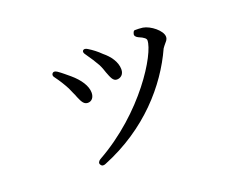

<svg xmlns="http://www.w3.org/2000/svg" viewBox="-90 -684 1180 914"><g transform="rotate(-20 500.0 -227.0)"><path d="M282 41C287 50 296 52 307 47C537 -46 682 -214 755 -375C759 -381 765 -389 772 -397C777 -403 785 -410 785 -424C785 -455 733 -496 696 -502C683 -504 669 -504 656 -504C651 -504 648 -500 645 -490C642 -481 647 -473 659 -467C688 -455 696 -446 696 -438C696 -370 547 -125 292 17C281 24 277 33 282 41ZM221 -422C238 -399 253 -375 266 -350C273 -335 277 -326 281 -316C281 -315 282 -314 283 -313C284 -310 285 -306 289 -297C300 -271 309 -255 328 -255C348 -255 361 -271 361 -295C361 -329 336 -367 296 -401C280 -414 261 -431 242 -444C231 -451 223 -451 218 -445C213 -439 213 -431 221 -422ZM396 -475C414 -450 429 -426 441 -405C450 -387 454 -374 458 -362C469 -334 476 -312 496 -312C514 -312 532 -324 532 -351C532 -389 506 -424 475 -449C455 -469 436 -483 415 -496C405 -502 397 -503 392 -498C387 -493 388 -485 396 -475Z"/></g></svg>

Font: 寒蝉锦书宋 Text
Style: Regular
Weight: 400
Designer: 寒蝉锦书宋{Warren} 思源宋体{Ryoko NISHIZUKA 西塚涼子 (kana & ideographs); Frank Grießhammer (Latin, Greek & Cyrillic); Wenlong ZHANG 
Foundry: Adobe & ChillType
Version: Version 2.000;Glyphs 3.1.1 (3135)